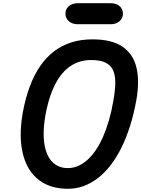

<svg xmlns="http://www.w3.org/2000/svg" viewBox="-20 -1173 878 1193"><path d="M402.5 0Q318 0 256.5 -32.5Q195 -65 158.5 -126.5Q122 -188 112 -275Q102 -362 121 -470.5Q137.5 -561.5 164.8 -634.8Q192 -708 230 -763Q268 -818 316.8 -854.8Q365.5 -891.5 424.8 -910Q484 -928.5 554 -928.5Q673.5 -928.5 740.2 -883.5Q807 -838.5 827.5 -754.5Q848 -670.5 827.5 -553Q812.5 -468 789.2 -393.8Q766 -319.5 735.8 -258Q705.5 -196.5 668.8 -148.5Q632 -100.5 589.8 -67.5Q547.5 -34.5 500.5 -17.2Q453.5 0 402.5 0ZM262 -456Q251.5 -395 251.2 -344Q251 -293 260.8 -253Q270.5 -213 289.8 -185.2Q309 -157.5 337 -143Q365 -128.5 401.5 -128.5Q434 -128.5 464.5 -141.5Q495 -154.5 522.8 -179.2Q550.5 -204 575 -240Q599.5 -276 620 -322.5Q640.5 -369 656.8 -424.8Q673 -480.5 684 -545Q695 -606 696.2 -653.2Q697.5 -700.5 684 -733.2Q670.5 -766 637.5 -783Q604.5 -800 546.5 -800Q502.5 -800 464.5 -786.2Q426.5 -772.5 394.8 -744.8Q363 -717 337.8 -675.8Q312.5 -634.5 293.5 -579.5Q274.5 -524.5 262 -456ZM463.5 -1022.5Q428.5 -1022.5 407.5 -1041.5Q386.5 -1060.5 386.5 -1088Q386.5 -1116 407.5 -1134.5Q428.5 -1153 463.5 -1153H668Q703.5 -1153 723.8 -1134.5Q744 -1116 744 -1088Q744 -1061.5 723.8 -1042Q703.5 -1022.5 668 -1022.5Z"/></svg>

Font: Edu VIC WA NT Hand
Style: Regular
Weight: 400
Designer: Tina and Corey Anderson, Eben Sorkin, Mirko Velimirovic
Foundry: Google for Education
Version: Version 1.000